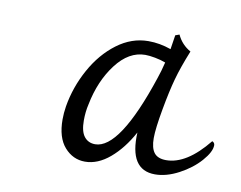

<svg xmlns="http://www.w3.org/2000/svg" viewBox="-52 -798 650 518"><g transform="rotate(10 272.5 -538.5)"><path d="M545 -452Q545 -434 522.5 -408.5Q500 -383 466 -365Q432 -347 401 -347Q330 -347 335 -450Q310 -404 277 -376Q244 -348 209 -348Q176 -348 153 -374Q130 -400 130 -450Q130 -467 133 -486Q142 -540 169 -589Q196 -638 236 -668Q276 -698 322 -698Q353 -698 384 -687L390 -726L401 -730Q413 -704 438 -690Q419 -643 409.5 -608.5Q400 -574 391 -524Q381 -469 381 -443Q381 -416 391 -403Q401 -390 424 -390Q480 -390 538 -462Q545 -459 545 -452ZM363 -604Q370 -624 376 -649Q363 -654 347 -657Q331 -660 320 -660Q275 -660 240 -614Q205 -568 192 -502Q187 -481 187 -457Q187 -427 198 -413Q209 -399 228 -399Q295 -399 363 -604Z"/></g></svg>

Font: Charmonman
Style: Regular
Weight: 400
Designer: Ekaluck Peanpanawate
Foundry: Cadson Demak Co.,Ltd.
Version: Version 1.000; ttfautohint (v1.6)